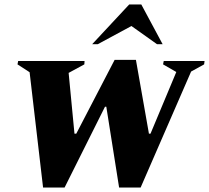

<svg xmlns="http://www.w3.org/2000/svg" viewBox="-20 -832 932 856"><path d="M172 4 112 -510 58 -545 61 -560H357L356 -545L286 -507L312 -236H320L491 -565H586L644 -236H651L766 -511L707 -545L710 -560H892L890 -545L832 -513L607 4H511L454 -356H448L268 4ZM391 -635 556 -812H610L705 -635H680L566 -716L416 -635Z"/></svg>

Font: Spectral SC ExtraBold
Style: Italic
Weight: 800
Italic angle: -10°
Designer: Jean-Baptiste Levee
Foundry: Production Type
Version: Version 2.001